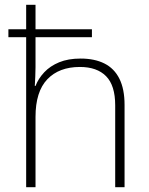

<svg xmlns="http://www.w3.org/2000/svg" viewBox="-20 -780 622 800"><path d="M128 -760V-658H363V-625H128V-500Q128 -479 127 -461Q126 -443 125 -422H128Q140 -453 164.5 -479Q189 -505 226.5 -520.5Q264 -536 316 -536Q374 -536 415 -515.5Q456 -495 477.5 -452Q499 -409 499 -343V0H460V-341Q460 -424 422 -462.5Q384 -501 313 -501Q226 -501 177 -449.5Q128 -398 128 -293V0H89V-625H15V-658H89V-760Z"/></svg>

Font: Noto Sans Symbols ExtraLight
Style: Regular
Weight: 250
Version: Version 2.002